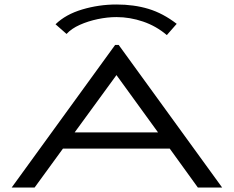

<svg xmlns="http://www.w3.org/2000/svg" viewBox="-20 -834 1040 854"><path d="M860 0 735 -173H260L134 0H32L492 -634H508L968 0ZM498 -500 312 -245H683ZM276 -683 227 -726Q272 -770 346 -792Q420 -814 498 -814Q576 -814 640.5 -794.5Q705 -775 766 -728L722 -678Q675 -718 616.5 -738Q558 -758 498 -758Q458 -758 415 -749Q372 -740 335 -723.5Q298 -707 276 -683Z"/></svg>

Font: Inconsolata UltraExpanded Thin
Style: Regular
Weight: 100
Width: 9
Monospace: yes
Designer: Raph Levien, Cyreal, Brenton Simpson
Foundry: Raph Levien, Cyreal, Google
Version: Version 3.100; ttfautohint (v1.8.4.7-5d5b)